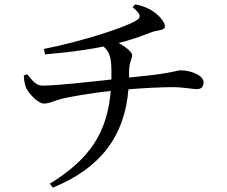

<svg xmlns="http://www.w3.org/2000/svg" viewBox="-20 -803 1040 879"><path d="M89 -458C90 -433 94 -414 99 -402C111 -375 154 -329 181 -329C207 -329 229 -342 257 -349C294 -360 408 -378 487 -387C471 -199 395 -77 208 38L222 56C445 -35 551 -184 568 -394C636 -400 722 -404 768 -404C820 -404 862 -395 880 -395C902 -395 912 -405 912 -426C912 -458 854 -481 808 -481C790 -481 781 -474 718 -465C687 -460 630 -454 571 -448V-475C571 -521 585 -529 585 -551C585 -564 556 -589 523 -606C575 -619 621 -635 675 -656C699 -665 735 -663 735 -682C735 -702 710 -729 691 -744C671 -759 644 -774 599 -783L587 -770C625 -739 626 -725 608 -712C561 -679 350 -612 181 -579L186 -554C317 -565 399 -579 454 -590C484 -564 489 -534 490 -484V-439C407 -430 240 -411 174 -411C147 -411 129 -432 105 -463Z"/></svg>

Font: Noto Serif CJK SC Medium
Style: Regular
Weight: 500
Designer: Ryoko NISHIZUKA 西塚涼子 (kana & ideographs); Frank Grießhammer (Latin, Greek & Cyrillic); Wenlong ZHANG 张文龙 (bopomofo); San
Foundry: Adobe
Version: Version 2.001;hotconv 1.1.0;makeotfexe 2.6.0